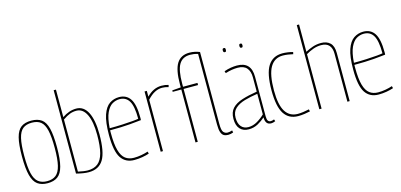

<svg xmlns="http://www.w3.org/2000/svg" viewBox="-67 -1185 3409 1631"><g transform="rotate(-15 1637.5 -370.0)"><path d="M38 -265Q38 -371 53.5 -431Q69 -491 102.5 -515.5Q136 -540 192 -540Q248 -540 282 -515.5Q316 -491 331 -431Q346 -371 346 -265Q346 -159 330 -99Q314 -39 280 -14.5Q246 10 192 10Q138 10 104 -14.5Q70 -39 54 -99Q38 -159 38 -265ZM58 -265Q58 -167 71.5 -111Q85 -55 115 -31.5Q145 -8 192 -8Q240 -8 269.5 -31.5Q299 -55 312.5 -111Q326 -167 326 -265Q326 -363 313 -419Q300 -475 271 -498.5Q242 -522 192 -522Q143 -522 113.5 -498.5Q84 -475 71 -419Q58 -363 58 -265Z M444 -7V-740H464V-498Q525 -540 588 -540Q653 -540 688 -472Q723 -404 723 -278Q723 -123 682.5 -56.5Q642 10 553 10Q509 10 444 -7ZM464 -19Q516 -7 549 -7Q603 -7 637 -33.5Q671 -60 687 -119.5Q703 -179 703 -278Q703 -395 672 -458.5Q641 -522 584 -522Q554 -522 527 -512Q500 -502 464 -477Z M954 10Q877 10 838 -48.5Q799 -107 799 -250Q799 -364 821 -427Q843 -490 880.5 -515Q918 -540 964 -540Q1029 -540 1062 -490Q1095 -440 1095 -325Q1095 -321 1095 -313.5Q1095 -306 1094 -303Q1064 -299 992.5 -293Q921 -287 819 -287Q819 -281 819 -274.5Q819 -268 819 -262Q819 -165 834.5 -110Q850 -55 880.5 -32Q911 -9 955 -9Q988 -9 1021 -15Q1054 -21 1080 -30L1085 -11Q1059 -2 1024.5 4Q990 10 954 10ZM820 -305Q878 -305 931.5 -307.5Q985 -310 1023.5 -313.5Q1062 -317 1075 -320Q1075 -430 1047.5 -476Q1020 -522 964 -522Q931 -522 900.5 -504.5Q870 -487 848 -440Q826 -393 820 -305Z M1207 -530V-479Q1266 -540 1337 -540Q1371 -540 1399 -531L1394 -513Q1365 -522 1338 -522Q1305 -522 1273 -505.5Q1241 -489 1207 -452V0H1187V-530Z M1779 10Q1757 10 1741.5 1.5Q1726 -7 1717.5 -30.5Q1709 -54 1709 -99V-720Q1691 -726 1673.5 -728.5Q1656 -731 1640 -731Q1574 -731 1543.5 -680.5Q1513 -630 1513 -512V-484H1640V-465H1513V0H1493V-465H1417V-478L1493 -484V-512Q1493 -638 1528.5 -694Q1564 -750 1639 -750Q1663 -750 1686 -745Q1709 -740 1729 -732V-99Q1729 -43 1743 -26.5Q1757 -10 1779 -10Q1797 -10 1820 -18L1824 1Q1802 10 1779 10Z M1856 -109Q1856 -168 1887 -201Q1918 -234 1974.5 -252Q2031 -270 2107 -282V-408Q2107 -461 2081.5 -490.5Q2056 -520 2002 -520Q1979 -520 1952 -516Q1925 -512 1894 -502L1888 -520Q1919 -531 1947.5 -535.5Q1976 -540 2001 -540Q2126 -540 2126 -408V-60Q2126 -31 2134.5 -20Q2143 -9 2158 -9Q2171 -9 2188 -16L2194 1Q2183 6 2174 8Q2165 10 2157 10Q2106 10 2106 -56Q2079 -31 2042 -10.5Q2005 10 1960 10Q1912 10 1884 -20Q1856 -50 1856 -109ZM1876 -114Q1876 -63 1899 -36Q1922 -9 1962 -9Q2003 -9 2041 -31.5Q2079 -54 2107 -82V-263Q2044 -254 1991.5 -238.5Q1939 -223 1907.5 -194Q1876 -165 1876 -114ZM2079 -676Q2070 -676 2067.5 -681.5Q2065 -687 2065 -694Q2065 -702 2067.5 -707Q2070 -712 2079 -712Q2087 -712 2089.5 -707Q2092 -702 2092 -694Q2092 -687 2089.5 -681.5Q2087 -676 2079 -676ZM1933 -676Q1924 -676 1921.5 -681.5Q1919 -687 1919 -694Q1919 -702 1921.5 -707Q1924 -712 1933 -712Q1942 -712 1944 -707Q1946 -702 1946 -694Q1946 -687 1944 -681.5Q1942 -676 1933 -676Z M2231 -258Q2231 -407 2273.5 -473.5Q2316 -540 2401 -540Q2422 -540 2447 -536.5Q2472 -533 2493 -527L2489 -509Q2468 -514 2444.5 -517.5Q2421 -521 2399 -521Q2326 -521 2288.5 -457Q2251 -393 2251 -253Q2251 -126 2288 -67.5Q2325 -9 2396 -9Q2418 -9 2446.5 -13Q2475 -17 2496 -22L2500 -3Q2479 2 2450 6Q2421 10 2395 10Q2313 10 2272 -53.5Q2231 -117 2231 -258Z M2582 0V-740H2602V-500Q2634 -517 2668 -528.5Q2702 -540 2741 -540Q2790 -540 2819.5 -512.5Q2849 -485 2849 -423V0H2829V-423Q2829 -470 2806.5 -496Q2784 -522 2736 -522Q2701 -522 2667.5 -510Q2634 -498 2602 -479V0Z M3102 10Q3025 10 2986 -48.5Q2947 -107 2947 -250Q2947 -364 2969 -427Q2991 -490 3028.5 -515Q3066 -540 3112 -540Q3177 -540 3210 -490Q3243 -440 3243 -325Q3243 -321 3243 -313.5Q3243 -306 3242 -303Q3212 -299 3140.5 -293Q3069 -287 2967 -287Q2967 -281 2967 -274.5Q2967 -268 2967 -262Q2967 -165 2982.5 -110Q2998 -55 3028.5 -32Q3059 -9 3103 -9Q3136 -9 3169 -15Q3202 -21 3228 -30L3233 -11Q3207 -2 3172.5 4Q3138 10 3102 10ZM2968 -305Q3026 -305 3079.5 -307.5Q3133 -310 3171.5 -313.5Q3210 -317 3223 -320Q3223 -430 3195.5 -476Q3168 -522 3112 -522Q3079 -522 3048.5 -504.5Q3018 -487 2996 -440Q2974 -393 2968 -305Z"/></g></svg>

Font: Georama SemiCondensed Thin
Style: Regular
Weight: 100
Width: 4
Designer: Jean-Baptiste Levee
Foundry: Production Type
Version: Version 1.000